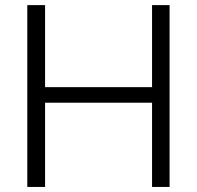

<svg xmlns="http://www.w3.org/2000/svg" viewBox="-20 -739 778 759"><path d="M158.2 -718.8V-394.5H581.1V-718.8H650.4V0H581.1V-333H158.2V0H87.9V-718.8Z"/></svg>

Font: Min Sans Light
Style: Regular
Weight: 300
Designer: Jinseong-Kim, NotoSansCJK, Nunito
Foundry: Jinseong-Kim
Version: Version 1.400;Glyphs 3.1.2 (3151)